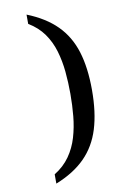

<svg xmlns="http://www.w3.org/2000/svg" viewBox="-97 -815 615 998"><g transform="rotate(-10 210.0 -316.0)"><path d="M117 130V81Q167 50 197.5 6.5Q228 -37 243.5 -89.5Q259 -142 264.5 -199.5Q270 -257 270 -317Q270 -377 264.5 -434.5Q259 -492 243.5 -544.5Q228 -597 197.5 -640Q167 -683 117 -713V-762Q213 -724 272 -665Q331 -606 357.5 -520.5Q384 -435 384 -317Q384 -199 357.5 -113Q331 -27 272 32.5Q213 92 117 130Z"/></g></svg>

Font: Noto Serif Gujarati Medium
Style: Regular
Weight: 500
Version: Version 2.102